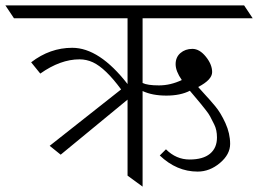

<svg xmlns="http://www.w3.org/2000/svg" viewBox="-72 -695 961 715"><path d="M635 -357Q600 -339 547.5 -339Q495 -339 459 -356V0L403 -41V-324L154 -119L113 -152L379 -362Q321 -441 274 -463Q250 -474 224 -474Q153 -474 78 -421L44 -463Q114 -517 197 -517Q298 -517 403 -382V-627H-20L-52 -675H837L869 -627H459V-386Q477 -377 520 -377Q563 -377 605 -397Q582 -430 582 -456Q582 -482 600 -497.5Q618 -513 644.5 -513Q671 -513 694.5 -484Q718 -455 718 -426.5Q718 -398 666 -371Q668 -368 688.5 -346Q709 -324 729.5 -299.5Q750 -275 767.5 -236.5Q785 -198 785 -159Q785 -120 747 -88Q709 -56 664 -56Q586 -56 523 -116L546 -139Q584 -101 634 -101Q684 -101 710 -122.5Q736 -144 736 -183Q736 -211 726 -231Q716 -251 710.5 -261.5Q705 -272 692.5 -287.5Q680 -303 674.5 -310Q669 -317 654 -334.5Q639 -352 635 -357Z"/></svg>

Font: Halant Light
Style: Regular
Weight: 300
Designer: Hitesh Malaviya (Devanagari), Satya Rajpurohit (Latin)
Foundry: Indian Type Foundry
Version: Version 1.101;PS 1.0;hotconv 1.0.78;makeotf.lib2.5.61930; tt